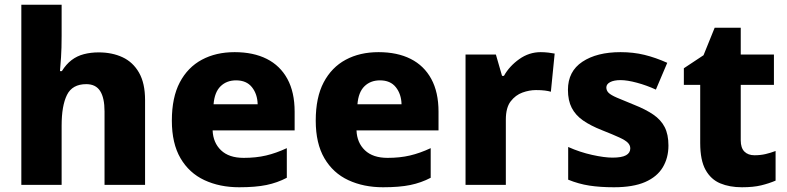

<svg xmlns="http://www.w3.org/2000/svg" viewBox="-20 -780 3321 810"><path d="M240 -629Q240 -576 237.5 -538.5Q235 -501 233 -480H241Q259 -509 282 -526.5Q305 -544 334 -551.5Q363 -559 396 -559Q453 -559 497 -538.5Q541 -518 566.5 -473.5Q592 -429 592 -358V0H421V-310Q421 -367 402.5 -396Q384 -425 344 -425Q285 -425 262.5 -379.5Q240 -334 240 -250V0H70V-760H240Z M970 -560Q1049 -560 1105.5 -531.5Q1162 -503 1192.5 -447Q1223 -391 1223 -309V-230H877Q879 -178 912.5 -146Q946 -114 1008 -114Q1060 -114 1102.5 -124Q1145 -134 1190 -155V-30Q1150 -9 1104 0.5Q1058 10 989 10Q907 10 842.5 -20Q778 -50 741.5 -112.5Q705 -175 705 -271Q705 -369 738.5 -432.5Q772 -496 831.5 -528Q891 -560 970 -560ZM976 -441Q936 -441 910.5 -416Q885 -391 881 -340H1067Q1066 -383 1043 -412Q1020 -441 976 -441Z M1577 -560Q1656 -560 1712.5 -531.5Q1769 -503 1799.5 -447Q1830 -391 1830 -309V-230H1484Q1486 -178 1519.5 -146Q1553 -114 1615 -114Q1667 -114 1709.5 -124Q1752 -134 1797 -155V-30Q1757 -9 1711 0.5Q1665 10 1596 10Q1514 10 1449.5 -20Q1385 -50 1348.5 -112.5Q1312 -175 1312 -271Q1312 -369 1345.5 -432.5Q1379 -496 1438.5 -528Q1498 -560 1577 -560ZM1583 -441Q1543 -441 1517.5 -416Q1492 -391 1488 -340H1674Q1673 -383 1650 -412Q1627 -441 1583 -441Z M2261 -560Q2277 -560 2294 -558Q2311 -556 2320 -554L2304 -393Q2294 -396 2279 -398Q2264 -400 2241 -400Q2213 -400 2184 -389.5Q2155 -379 2134.5 -352.5Q2114 -326 2114 -275V0H1944V-550H2072L2098 -460H2106Q2129 -501 2170.5 -530.5Q2212 -560 2261 -560Z M2800 -166Q2800 -114 2776 -74Q2752 -34 2701.5 -12Q2651 10 2570 10Q2512 10 2466.5 3Q2421 -4 2377 -22V-160Q2426 -138 2478 -126.5Q2530 -115 2564 -115Q2603 -115 2621 -125Q2639 -135 2639 -154Q2639 -167 2629 -177.5Q2619 -188 2593 -200Q2567 -212 2519 -231Q2471 -250 2439.5 -272Q2408 -294 2392 -325Q2376 -356 2376 -401Q2376 -479 2437 -519.5Q2498 -560 2598 -560Q2652 -560 2699 -548.5Q2746 -537 2795 -515L2747 -402Q2708 -420 2667 -431Q2626 -442 2598 -442Q2570 -442 2554 -433.5Q2538 -425 2538 -411Q2538 -398 2547.5 -388.5Q2557 -379 2582.5 -368Q2608 -357 2655 -338Q2703 -319 2735.5 -297Q2768 -275 2784 -244Q2800 -213 2800 -166Z M3163 -125Q3188 -125 3209.5 -130Q3231 -135 3252 -143V-18Q3224 -6 3191 2Q3158 10 3110 10Q3058 10 3018.5 -6.5Q2979 -23 2956.5 -63.5Q2934 -104 2934 -177V-422H2865V-492L2948 -547L2995 -663H3105V-550H3245V-422H3105V-188Q3105 -156 3120.5 -140.5Q3136 -125 3163 -125Z"/></svg>

Font: Noto Sans Syriac Eastern ExtraBold
Style: Regular
Weight: 800
Designer: Patrick Giasson and the Monotype Design Team
Foundry: Monotype Imaging Inc.
Version: Version 3.001